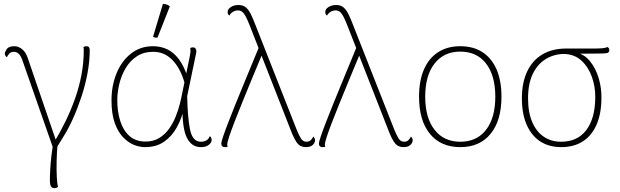

<svg xmlns="http://www.w3.org/2000/svg" viewBox="-20 -752 3217 997"><path d="M261 36 260 29 97 -437Q88 -463 77 -473Q66 -483 53 -483Q37 -483 28.5 -474Q20 -465 16 -455Q12 -457 8.5 -462Q5 -467 5 -474Q5 -482 15 -497Q25 -512 55 -512Q75 -512 94 -497.5Q113 -483 124 -451L280 5L262 -16Q293 -66 320.5 -122.5Q348 -179 369.5 -239.5Q391 -300 403 -363.5Q415 -427 415 -491Q415 -496 414.5 -501.5Q414 -507 413 -508Q415 -509 419 -510.5Q423 -512 428 -512Q440 -512 443 -505Q446 -498 446 -493Q446 -433 434 -370Q422 -307 402 -247Q382 -187 358.5 -135Q335 -83 311 -45ZM263 225Q250 225 244.5 215.5Q239 206 239 182Q239 160 241 126Q243 92 247 57Q251 22 255 -2L279 -4Q275 40 274 86Q273 132 275 168Q277 204 281 218Q277 222 272.5 223.5Q268 225 263 225Z M733 12Q705 12 675 0Q645 -12 618.5 -40Q592 -68 575.5 -114.5Q559 -161 559 -231Q559 -308 585.5 -372Q612 -436 660.5 -474Q709 -512 774 -512Q815 -512 848.5 -496Q882 -480 908.5 -445Q935 -410 954 -352L940 -316Q919 -394 877 -438.5Q835 -483 776 -483Q726 -483 690.5 -459.5Q655 -436 632.5 -398Q610 -360 599.5 -316Q589 -272 589 -231Q589 -174 604 -125Q619 -76 651.5 -46.5Q684 -17 736 -17Q777 -17 807 -35.5Q837 -54 858 -83.5Q879 -113 892.5 -147Q906 -181 914 -213Q922 -245 926 -267L965 -457Q968 -473 969 -481.5Q970 -490 968 -502Q970 -504 973.5 -505Q977 -506 981 -506Q991 -506 995 -500.5Q999 -495 999.5 -488Q1000 -481 998 -474L952 -253Q954 -141 967 -78.5Q980 -16 1023 -16Q1039 -16 1051.5 -23Q1064 -30 1069 -45Q1079 -39 1079 -25Q1079 -12 1064.5 0Q1050 12 1023 12Q976 12 951.5 -34.5Q927 -81 927 -193L934 -185Q923 -136 898 -90.5Q873 -45 832.5 -16.5Q792 12 733 12ZM798 -557Q794 -556 785.5 -557Q777 -558 775 -562L826 -732Q837 -731 845.5 -728.5Q854 -726 862 -719Z M1568 12Q1554 12 1542 6.5Q1530 1 1519 -15Q1508 -31 1496 -60L1277 -619Q1266 -647 1257 -664.5Q1248 -682 1238.5 -690Q1229 -698 1216 -698Q1202 -698 1189.5 -690.5Q1177 -683 1171 -671Q1167 -674 1164.5 -678.5Q1162 -683 1162 -689Q1162 -705 1179 -715.5Q1196 -726 1218 -726Q1243 -726 1257.5 -713Q1272 -700 1283 -677.5Q1294 -655 1305 -626L1522 -75Q1532 -51 1542.5 -33.5Q1553 -16 1572 -16Q1586 -16 1594.5 -25Q1603 -34 1607 -43Q1611 -39 1613.5 -34Q1616 -29 1616 -23Q1616 -16 1611 -7.5Q1606 1 1595.5 6.5Q1585 12 1568 12ZM1148 12Q1140 12 1135.5 8.5Q1131 5 1130 0.5Q1129 -4 1129 -7Q1129 -15 1139 -44.5Q1149 -74 1166 -118Q1183 -162 1204 -214Q1225 -266 1247 -319Q1269 -372 1289 -421Q1309 -470 1324 -506L1344 -477Q1332 -448 1314 -405Q1296 -362 1275.5 -312Q1255 -262 1234.5 -211.5Q1214 -161 1197 -117Q1180 -73 1170 -42.5Q1160 -12 1160 -1Q1160 0 1160.5 4Q1161 8 1162 10Q1161 11 1157 11.5Q1153 12 1148 12Z M2075 12Q2061 12 2049 6.5Q2037 1 2026 -15Q2015 -31 2003 -60L1784 -619Q1773 -647 1764 -664.5Q1755 -682 1745.5 -690Q1736 -698 1723 -698Q1709 -698 1696.5 -690.5Q1684 -683 1678 -671Q1674 -674 1671.5 -678.5Q1669 -683 1669 -689Q1669 -705 1686 -715.5Q1703 -726 1725 -726Q1750 -726 1764.5 -713Q1779 -700 1790 -677.5Q1801 -655 1812 -626L2029 -75Q2039 -51 2049.5 -33.5Q2060 -16 2079 -16Q2093 -16 2101.5 -25Q2110 -34 2114 -43Q2118 -39 2120.5 -34Q2123 -29 2123 -23Q2123 -16 2118 -7.5Q2113 1 2102.5 6.5Q2092 12 2075 12ZM1655 12Q1647 12 1642.5 8.5Q1638 5 1637 0.5Q1636 -4 1636 -7Q1636 -15 1646 -44.5Q1656 -74 1673 -118Q1690 -162 1711 -214Q1732 -266 1754 -319Q1776 -372 1796 -421Q1816 -470 1831 -506L1851 -477Q1839 -448 1821 -405Q1803 -362 1782.5 -312Q1762 -262 1741.5 -211.5Q1721 -161 1704 -117Q1687 -73 1677 -42.5Q1667 -12 1667 -1Q1667 0 1667.5 4Q1668 8 1669 10Q1668 11 1664 11.5Q1660 12 1655 12Z M2370 12Q2269 12 2212.5 -57Q2156 -126 2156 -250Q2156 -333 2181.5 -391.5Q2207 -450 2255 -481Q2303 -512 2370 -512Q2438 -512 2485.5 -481Q2533 -450 2558.5 -391.5Q2584 -333 2584 -250Q2584 -126 2527.5 -57Q2471 12 2370 12ZM2370 -16Q2456 -16 2504 -78Q2552 -140 2552 -250Q2552 -360 2504 -422Q2456 -484 2370 -484Q2285 -484 2236.5 -422Q2188 -360 2188 -250Q2188 -140 2236.5 -78Q2285 -16 2370 -16Z M2894 12Q2831 12 2785.5 -17.5Q2740 -47 2715 -104Q2690 -161 2690 -241Q2690 -323 2717.5 -381Q2745 -439 2796.5 -469.5Q2848 -500 2920 -500H3069Q3090 -500 3107.5 -501.5Q3125 -503 3135 -508Q3137 -507 3140.5 -503Q3144 -499 3144 -492Q3144 -478 3130 -476Q3116 -474 3090 -474L2973 -473L2913 -472Q2857 -472 2813.5 -445Q2770 -418 2746 -367Q2722 -316 2722 -242Q2722 -168 2744 -117.5Q2766 -67 2804.5 -41.5Q2843 -16 2893 -16Q2979 -16 3024.5 -76.5Q3070 -137 3071 -244Q3072 -300 3054 -351.5Q3036 -403 2999.5 -437Q2963 -471 2906 -472L2964 -481Q3012 -473 3043 -435Q3074 -397 3089 -345.5Q3104 -294 3103 -244Q3103 -164 3078.5 -106.5Q3054 -49 3007.5 -18.5Q2961 12 2894 12Z"/></svg>

Font: Arima Thin
Style: Regular
Weight: 100
Designer: Joana Correia and Natanael Gama
Foundry: NDISCOVER
Version: Version 1.101;gftools[0.9.23]